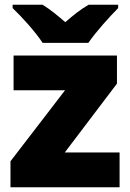

<svg xmlns="http://www.w3.org/2000/svg" viewBox="-20 -786 547 806"><path d="M159 -606H351C382 -652 442 -718 476 -752V-766H352C317 -746 289 -723 254 -693C219 -723 194 -744 159 -766H33V-752C71 -716 129 -652 159 -606ZM482 0V-146H252L471 -435V-553H37V-407H253L24 -109V0Z"/></svg>

Font: Noto Sans Gurmukhi Black
Style: Regular
Weight: 900
Designer: Jelle Bosma - Monotype Design Team
Foundry: Monotype Imaging Inc.
Version: Version 2.004